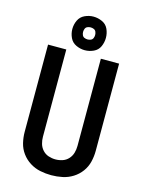

<svg xmlns="http://www.w3.org/2000/svg" viewBox="-141 -1047 857 1138"><g transform="rotate(15 288.0 -478.5)"><path d="M288 8Q322 8 356 1Q390 -6 419.5 -24.5Q449 -43 469.5 -71Q490 -99 498 -132.5Q506 -166 506 -200V-735H394V-200Q394 -178 388 -157Q382 -136 367 -119.5Q352 -103 331 -96Q310 -89 288 -89Q266 -89 245 -96Q224 -103 209 -119.5Q194 -136 188 -157Q182 -178 182 -200V-735H70V-200Q70 -166 78 -132.5Q86 -99 106.5 -71Q127 -43 156.5 -24.5Q186 -6 220 1Q254 8 288 8ZM288 -759Q316 -759 342 -771Q368 -783 379.5 -808.5Q391 -834 391 -862Q391 -890 379.5 -915.5Q368 -941 342 -953Q316 -965 288 -965Q261 -965 235 -953Q209 -941 197 -915.5Q185 -890 185 -862Q185 -834 197 -808.5Q209 -783 235 -771Q261 -759 288 -759ZM288 -825Q278 -825 268.5 -829Q259 -833 255 -842.5Q251 -852 251 -862Q251 -872 255 -881.5Q259 -891 268.5 -895Q278 -899 288 -899Q298 -899 307.5 -895Q317 -891 321 -881.5Q325 -872 325 -862Q325 -852 321 -842.5Q317 -833 307.5 -829Q298 -825 288 -825Z"/></g></svg>

Font: Iosevka Sparkle Semibold
Style: Regular
Weight: 600
Designer: Belleve Invis
Foundry: Belleve Invis
Version: Version 4.5.0; ttfautohint (v1.8.3)